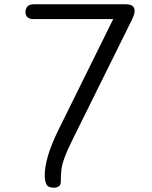

<svg xmlns="http://www.w3.org/2000/svg" viewBox="-20 -863 712 897"><path d="M233 14Q205 14 197 -1.5Q189 -17 189 -44Q189 -83 204 -134.5Q219 -186 250 -250L509 -774H133Q118 -774 108.5 -782.5Q99 -791 99 -805Q99 -843 139 -843H566Q589 -843 599 -835Q609 -827 609 -812Q609 -802 605 -791.5Q601 -781 597 -772L323 -219Q294 -161 281.5 -126.5Q269 -92 266.5 -67.5Q264 -43 264 -14Q264 2 254 8Q244 14 233 14Z"/></svg>

Font: Kite One
Style: Regular
Weight: 400
Designer: Eduardo Rodriguez Tunni
Foundry: Eduardo Rodriguez Tunni
Version: Version 1.002; ttfautohint (v1.8.4.7-5d5b);gftools[0.9.23]